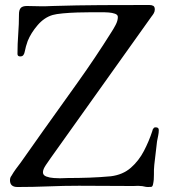

<svg xmlns="http://www.w3.org/2000/svg" viewBox="-20 -751 685 769"><path d="M616 -230Q616 -219 613.5 -207.5Q611 -196 609 -185Q606 -162 603.5 -138Q601 -114 598 -91Q596 -72 596.5 -51.5Q597 -31 593 -13Q591 -3 585.5 -2.5Q580 -2 572 -2Q565 -2 557.5 -4Q550 -6 542 -6Q535 -7 528 -6.5Q521 -6 514 -6Q459 -6 405 -6.5Q351 -7 296 -7Q235 -7 173.5 -4.5Q112 -2 50 -2Q20 -2 20 -29Q20 -40 26 -47Q34 -61 43.5 -74Q53 -87 63 -100L152 -226Q222 -324 292 -422Q362 -520 426 -622Q434 -634 443 -651Q452 -668 452 -683Q452 -692 440.5 -696Q429 -700 415.5 -701Q402 -702 395 -702Q378 -702 349.5 -702Q321 -702 290 -701Q259 -700 232 -697.5Q205 -695 191 -691Q157 -681 130.5 -650Q104 -619 91 -587Q83 -565 79 -544Q78 -537 74 -531Q70 -525 61 -525Q50 -525 50 -535Q50 -575 53 -614.5Q56 -654 56 -694Q56 -711 63 -719Q70 -727 88 -727Q101 -727 113 -726.5Q125 -726 138 -726Q151 -726 164.5 -726Q178 -726 191 -727Q288 -730 384.5 -730.5Q481 -731 578 -731Q588 -731 594 -727.5Q600 -724 600 -713Q600 -705 596 -698Q592 -691 587 -685L183 -118Q176 -108 164 -90.5Q152 -73 152 -61Q152 -49 165.5 -44Q179 -39 195.5 -38Q212 -37 220 -37Q228 -37 236.5 -37.5Q245 -38 252 -38Q295 -38 338 -39.5Q381 -41 424 -45Q472 -51 504 -79Q536 -107 556.5 -146.5Q577 -186 590 -226Q592 -232 592 -233Q595 -237 596.5 -239Q598 -241 604 -241Q616 -241 616 -230Z"/></svg>

Font: Kaisei Opti
Style: Regular
Weight: 400
Designer: Font-Kai, 金井和夫
Foundry: KAZUO KANAI
Version: Version 5.003